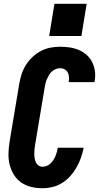

<svg xmlns="http://www.w3.org/2000/svg" viewBox="-20 -991 540 1019"><path d="M206 8Q175 8 145.5 1Q116 -6 92.5 -22.5Q69 -39 53.5 -64Q38 -89 31 -118Q24 -147 25 -177.5Q26 -208 31 -240L82 -545Q86 -570 94 -595.5Q102 -621 116.5 -644.5Q131 -668 151.5 -687.5Q172 -707 196.5 -720Q221 -733 247 -738Q273 -743 299 -743Q326 -743 351.5 -739Q377 -735 400 -725Q423 -715 441 -698.5Q459 -682 470 -659.5Q481 -637 484 -611Q487 -585 482 -559Q482 -558 482 -557Q482 -556 482 -555H345Q345 -556 345 -556Q345 -556 345 -557Q347 -570 346 -583Q345 -596 339.5 -606.5Q334 -617 323 -623Q312 -629 299 -629Q288 -629 276.5 -624.5Q265 -620 255.5 -611.5Q246 -603 240 -592.5Q234 -582 229 -571Q224 -560 221.5 -548.5Q219 -537 217 -526L166 -221Q164 -209 163 -197Q162 -185 162 -173.5Q162 -162 164 -150.5Q166 -139 170.5 -129Q175 -119 184.5 -112.5Q194 -106 206 -106Q217 -106 228 -110.5Q239 -115 248 -123.5Q257 -132 263.5 -142Q270 -152 274.5 -163Q279 -174 282 -185Q285 -196 287 -207H424Q419 -181 410 -155Q401 -129 387 -104Q373 -79 354 -57.5Q335 -36 310.5 -20.5Q286 -5 259 1.5Q232 8 206 8ZM241 -800 269 -971H440L412 -800Z"/></svg>

Font: Iosevka SS04 Heavy Oblique
Style: Regular
Weight: 900
Italic angle: -9°
Monospace: yes
Designer: Belleve Invis
Foundry: Belleve Invis
Version: Version 19.0.0; ttfautohint (v1.8.4)